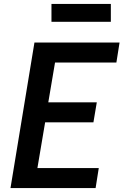

<svg xmlns="http://www.w3.org/2000/svg" viewBox="-20 -950 640 970"><path d="M33 0 154 -735H584L568 -634H258L224 -433H469L452 -332H208L169 -101H479L463 0ZM240 -840V-930H540V-840Z"/></svg>

Font: Iosevka Curly Extended Oblique
Style: Bold
Weight: 700
Width: 7
Italic angle: -9°
Monospace: yes
Designer: Belleve Invis
Foundry: Belleve Invis
Version: Version 11.1.0; ttfautohint (v1.8.3)